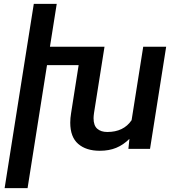

<svg xmlns="http://www.w3.org/2000/svg" viewBox="-20 -770 913 993"><path d="M839.4 -528.3 755.9 0H644L649.4 -51.8Q617.7 -20.5 580.8 -5.4Q543.9 9.8 496.1 9.8Q425.3 9.8 384.3 -25.9Q343.3 -61.5 343.3 -135.7Q343.3 -158.7 347.7 -185.1L386.7 -433.1H223.1L122.6 203.1H3.9L104.5 -433.1L119.6 -528.3L154.8 -750H273.4L238.3 -528.3H520.5L466.3 -186Q463.9 -168.9 463.9 -158.7Q463.9 -120.6 483.2 -104Q502.4 -87.4 534.7 -87.4Q619.6 -87.4 660.6 -148.4L720.7 -528.3Z"/></svg>

Font: Mardoto Medium
Style: Italic
Weight: 500
Italic angle: -12°
Designer: Christian Robertson, Vahan Hovhannisyan
Foundry: Google
Version: Version 1.000